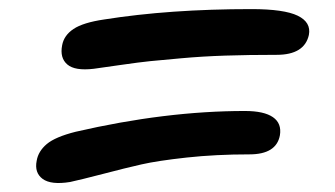

<svg xmlns="http://www.w3.org/2000/svg" viewBox="-20 -543 740 424"><path d="M187 -391.1Q145.5 -386.2 128.7 -400.6Q111.8 -415 117.2 -442.9Q121.1 -464.8 142.3 -479Q163.6 -493.2 210 -500Q354.5 -522.9 535.2 -522.9Q607.4 -522.9 637.5 -508.3Q667.5 -493.7 662.1 -465.8Q652.3 -421.9 590.8 -421.9Q528.3 -421.9 477.1 -420.2Q425.8 -418.5 380.1 -414.3Q334.5 -410.2 312 -408Q289.6 -405.8 243.9 -399.2Q198.2 -392.6 187 -391.1ZM134.8 -141.1Q92.8 -134.3 74.2 -147.9Q55.7 -161.6 61 -188Q64.5 -209 83.3 -224.9Q102.1 -240.7 147 -252Q345.7 -297.9 521 -297.9Q563 -297.9 582.8 -284.2Q602.5 -270.5 598.1 -244.1Q590.3 -202.1 530.8 -202.1Q457 -202.1 392.3 -195.1Q327.6 -188 292.2 -179.9Q256.8 -171.9 207.3 -158.9Q157.7 -146 134.8 -141.1Z"/></svg>

Font: Shantell Sans Irregular
Style: Italic
Weight: 500
Italic angle: -11.31°
Designer: Stephen Nixon, Anya Danilova, Shantell Martin
Foundry: Arrow Type
Version: Version 1.006;[9816181b4]